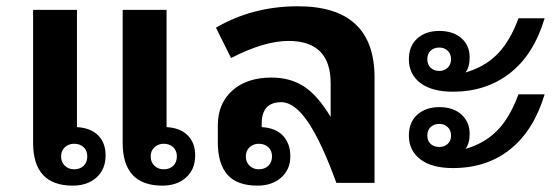

<svg xmlns="http://www.w3.org/2000/svg" viewBox="-20 -580 1771 609"><path d="M314.9 -86.9Q314.9 -43 286.1 -17.1Q257.3 8.8 210.9 8.8Q85 8.8 85 -127V-548.8H224.1V-176.8Q267.6 -174.3 291.3 -150.6Q314.9 -127 314.9 -86.9ZM256.8 -84Q256.8 -102.1 245.4 -113Q233.9 -124 214.8 -124Q197.8 -124 185.8 -113Q173.8 -102.1 173.8 -84Q173.8 -65.4 185.8 -54.2Q197.8 -43 214.8 -43Q233.9 -43 245.4 -54.2Q256.8 -65.4 256.8 -84ZM599.1 -86.9Q599.1 -43 570.3 -17.1Q541.5 8.8 495.1 8.8Q369.1 8.8 369.1 -127V-548.8H508.3V-176.8Q551.8 -174.3 575.4 -150.6Q599.1 -127 599.1 -86.9ZM541 -84Q541 -102.1 529.5 -113Q518.1 -124 499 -124Q481.9 -124 470 -113Q458 -102.1 458 -84Q458 -65.4 470 -54.2Q481.9 -43 499 -43Q518.1 -43 529.5 -54.2Q541 -65.4 541 -84Z M1046.9 0Q999.5 -130.4 956.8 -193.1Q914.1 -255.9 872.1 -255.9Q810.1 -255.9 810.1 -188V-176.8Q854.5 -174.3 877.7 -149.4Q900.9 -124.5 900.9 -84Q900.9 -42.5 871.8 -16.8Q842.8 8.8 796.9 8.8Q731.9 8.8 701.4 -25.9Q670.9 -60.5 670.9 -128.9V-182.1Q670.9 -251.5 716.8 -292.7Q762.7 -334 841.8 -334Q899.4 -334 943.1 -306.4Q986.8 -278.8 1028.8 -209V-315.9Q1028.8 -450.2 895 -450.2Q818.4 -450.2 712.9 -396L665 -492.2Q781.2 -560.1 924.8 -560.1Q1168 -560.1 1168 -334V0ZM842.8 -84Q842.8 -102.1 831.1 -113Q819.3 -124 800.8 -124Q783.7 -124 771.7 -113Q759.8 -102.1 759.8 -84Q759.8 -65.4 771.7 -54.2Q783.7 -43 800.8 -43Q819.3 -43 831.1 -54.2Q842.8 -65.4 842.8 -84Z M1416.5 -289.1Q1349.6 -289.1 1313.2 -316.9Q1276.9 -344.7 1276.9 -392.1Q1276.9 -434.1 1303.5 -458Q1330.1 -481.9 1373.5 -481.9Q1417 -481.9 1443.4 -459Q1469.7 -436 1469.7 -397.9Q1469.7 -367.2 1456.5 -350.1Q1518.6 -368.2 1558.6 -409.4Q1598.6 -450.7 1624.5 -522H1707.5Q1672.9 -406.7 1597.4 -347.9Q1522 -289.1 1416.5 -289.1ZM1335.4 -392.1Q1335.4 -375.5 1345.9 -365.2Q1356.4 -355 1373.5 -355Q1389.2 -355 1399.9 -365.2Q1410.6 -375.5 1410.6 -392.1Q1410.6 -409.2 1399.9 -419.2Q1389.2 -429.2 1373.5 -429.2Q1356.4 -429.2 1345.9 -419.2Q1335.4 -409.2 1335.4 -392.1ZM1416.5 -46.9Q1349.6 -46.9 1313.2 -74.7Q1276.9 -102.5 1276.9 -149.9Q1276.9 -192.4 1303.7 -216.3Q1330.6 -240.2 1373.5 -240.2Q1418 -240.2 1443.8 -216.6Q1469.7 -192.9 1469.7 -155.8Q1469.7 -125 1456.5 -107.9Q1515.6 -124.5 1556.2 -165Q1596.7 -205.6 1624.5 -280.8H1707.5Q1673.3 -167 1598.9 -106.9Q1524.4 -46.9 1416.5 -46.9ZM1335.4 -149.9Q1335.4 -133.3 1345.9 -123.5Q1356.4 -113.8 1373.5 -113.8Q1389.2 -113.8 1399.9 -123.5Q1410.6 -133.3 1410.6 -149.9Q1410.6 -167 1399.9 -177Q1389.2 -187 1373.5 -187Q1356.4 -187 1345.9 -177Q1335.4 -167 1335.4 -149.9Z"/></svg>

Font: Droid Sans Thai
Style: Bold
Weight: 700
Designer: Steve Matteson
Foundry: Ascender Corporation
Version: Version 1.00